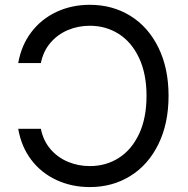

<svg xmlns="http://www.w3.org/2000/svg" viewBox="-20 -757 770 787"><path d="M670.9 -364.3Q670.9 -251 629.4 -166.3Q587.9 -81.5 514.6 -35.9Q441.4 9.8 348.1 9.8Q274.4 9.8 212.2 -18.8Q149.9 -47.4 108.6 -101.3Q67.4 -155.3 54.7 -229H147.5Q157.2 -180.7 186.5 -146.2Q215.8 -111.8 258.1 -94Q300.3 -76.2 348.1 -76.2Q414.6 -76.2 467.3 -109.9Q520 -143.6 550.3 -208.5Q580.6 -273.4 580.6 -364.3Q580.6 -454.6 550 -519.5Q519.5 -584.5 466.8 -617.9Q414.1 -651.4 348.1 -651.4Q299.8 -651.4 257.8 -633.5Q215.8 -615.7 186.5 -581.3Q157.2 -546.9 147.5 -498.5H54.7Q67.4 -571.3 108.4 -625.2Q149.4 -679.2 211.7 -708.3Q273.9 -737.3 348.1 -737.3Q441.4 -737.3 514.6 -691.9Q587.9 -646.5 629.4 -561.8Q670.9 -477.1 670.9 -364.3Z"/></svg>

Font: Inter RS Variable
Style: Regular
Weight: 400
Designer: Rasmus Andersson (customised by Maria Ramos and Noel Pretorius)
Foundry: rsms
Version: Version 3.001;Glyphs 3.2.3 (3260)